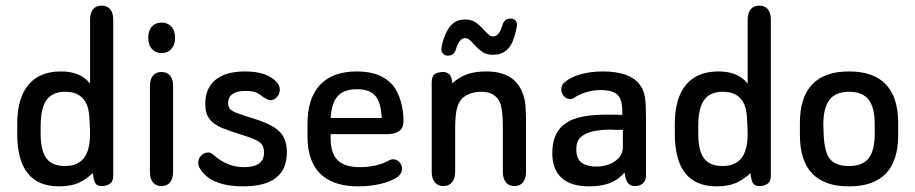

<svg xmlns="http://www.w3.org/2000/svg" viewBox="-20 -650 3242 680"><path d="M299 -354Q265 -397 196 -397Q120 -397 80.5 -349.5Q41 -302 41 -211V-177Q41 -83 78 -36.5Q115 10 189 10Q228 10 255 -1Q282 -12 309 -37Q312 -8 319 0.5Q326 9 340 9Q357 9 369 1Q381 -7 381 -27V-580Q381 -604 370.5 -617Q360 -630 340 -630Q320 -630 309.5 -617Q299 -604 299 -580ZM298 -209 299 -177Q299 -118 277 -90Q255 -62 210 -62Q165 -62 144.5 -89Q124 -116 124 -176V-204Q124 -267 145 -296Q166 -325 211 -325Q259 -325 280 -293Q289 -280 293 -261Q297 -242 298 -209Z M552 -570Q531 -570 518 -556Q505 -542 505 -516Q505 -491 518 -476.5Q531 -462 552 -462Q574 -462 587 -477Q600 -492 600 -516Q600 -542 587 -556Q574 -570 552 -570ZM511 -41Q511 -18 521.5 -4.5Q532 9 552 9Q572 9 582.5 -4.5Q593 -18 593 -41V-345Q593 -369 582.5 -382Q572 -395 552 -395Q532 -395 521.5 -382Q511 -369 511 -345Z M841 10Q996 10 996 -110Q996 -158 970 -184Q944 -210 878 -230Q836 -243 817 -250.5Q798 -258 793 -266Q788 -274 788 -286Q788 -306 803.5 -317Q819 -328 849 -328Q871 -328 884 -323.5Q897 -319 914 -305Q926 -299 929.5 -297Q933 -295 937 -295Q951 -295 961 -306.5Q971 -318 971 -332Q971 -347 960 -359Q926 -397 848 -397Q780 -397 743.5 -367.5Q707 -338 707 -282Q707 -248 722 -228.5Q737 -209 765 -197.5Q793 -186 832 -174Q868 -163 885.5 -154.5Q903 -146 909 -136Q915 -126 915 -109Q915 -58 844 -58Q814 -58 787 -69Q760 -80 737 -101Q732 -105 727.5 -107.5Q723 -110 718 -110Q703 -110 692.5 -99Q682 -88 682 -74Q682 -56 702 -35Q744 10 841 10Z M1151 -175H1353Q1377 -175 1393 -185.5Q1409 -196 1409 -221Q1409 -259 1399 -292.5Q1389 -326 1372 -347Q1331 -397 1244 -397Q1158 -397 1113.5 -349.5Q1069 -302 1069 -211V-167Q1069 -79 1114.5 -34.5Q1160 10 1248 10Q1292 10 1329 1Q1366 -8 1388 -23Q1396 -30 1400 -37Q1404 -44 1404 -52Q1404 -66 1394.5 -76Q1385 -86 1371 -86Q1366 -86 1358 -82Q1337 -70 1310 -64Q1283 -58 1254 -58Q1201 -58 1176 -82.5Q1151 -107 1151 -159ZM1332 -232H1151Q1154 -285 1176 -309.5Q1198 -334 1244 -334Q1289 -334 1309 -311Q1329 -288 1332 -232Z M1582 -355Q1580 -380 1570.5 -387.5Q1561 -395 1550 -395Q1532 -395 1520.5 -388Q1509 -381 1509 -358V-41Q1509 -18 1520 -4.5Q1531 9 1550 9Q1570 9 1581 -4.5Q1592 -18 1592 -41V-192Q1592 -232 1596 -255Q1600 -278 1610 -293Q1620 -308 1640 -316.5Q1660 -325 1685 -325Q1734 -325 1751 -286Q1756 -274 1758.5 -252.5Q1761 -231 1761 -201V-41Q1761 -18 1771.5 -4.5Q1782 9 1802 9Q1822 9 1832.5 -4.5Q1843 -18 1843 -41V-208Q1843 -244 1841.5 -269Q1840 -294 1835 -308Q1810 -397 1702 -397Q1663 -397 1634.5 -387Q1606 -377 1582 -355ZM1811 -563Q1811 -572 1805 -578Q1799 -584 1790 -584H1787Q1767 -584 1760 -563Q1748 -521 1727 -521Q1719 -521 1713.5 -525Q1708 -529 1695 -543Q1676 -564 1661.5 -572.5Q1647 -581 1627 -581Q1600 -581 1582 -565Q1564 -549 1552 -514Q1548 -502 1545.5 -491Q1543 -480 1543 -475Q1543 -466 1549.5 -459.5Q1556 -453 1565 -453Q1577 -453 1584 -458.5Q1591 -464 1594 -473Q1606 -515 1627 -515Q1634 -515 1639.5 -511.5Q1645 -508 1656 -496Q1678 -472 1692 -464Q1706 -456 1726 -456Q1783 -456 1801 -518Q1805 -530 1808 -544Q1811 -558 1811 -563Z M2184 -243Q2167 -244 2158 -244Q2149 -244 2144 -244Q2139 -244 2133 -244Q2080 -244 2044 -237Q2008 -230 1986 -215Q1936 -183 1936 -108Q1936 -50 1969 -20Q2002 10 2066 10Q2109 10 2139.5 -1.5Q2170 -13 2192 -39Q2196 -10 2205 -0.5Q2214 9 2228 9Q2247 9 2257.5 -1Q2268 -11 2268 -29V-226Q2268 -279 2264.5 -303.5Q2261 -328 2250 -344Q2233 -371 2199 -384Q2165 -397 2115 -397Q2073 -397 2037 -387Q2001 -377 1979 -358Q1968 -349 1968 -333Q1968 -319 1977.5 -309Q1987 -299 2000 -299Q2008 -299 2015 -305Q2034 -317 2058 -324Q2082 -331 2107 -331Q2150 -331 2167 -314.5Q2184 -298 2184 -254ZM2186 -190V-129Q2186 -106 2171.5 -90.5Q2157 -75 2136 -67.5Q2115 -60 2093 -60Q2061 -60 2041 -73Q2021 -86 2021 -122Q2021 -149 2036 -163.5Q2051 -178 2078.5 -184.5Q2106 -191 2146 -191Q2155 -190 2165.5 -190Q2176 -190 2186 -190Z M2628 -354Q2594 -397 2525 -397Q2449 -397 2409.5 -349.5Q2370 -302 2370 -211V-177Q2370 -83 2407 -36.5Q2444 10 2518 10Q2557 10 2584 -1Q2611 -12 2638 -37Q2641 -8 2648 0.5Q2655 9 2669 9Q2686 9 2698 1Q2710 -7 2710 -27V-580Q2710 -604 2699.5 -617Q2689 -630 2669 -630Q2649 -630 2638.5 -617Q2628 -604 2628 -580ZM2627 -209 2628 -177Q2628 -118 2606 -90Q2584 -62 2539 -62Q2494 -62 2473.5 -89Q2453 -116 2453 -176V-204Q2453 -267 2474 -296Q2495 -325 2540 -325Q2588 -325 2609 -293Q2618 -280 2622 -261Q2626 -242 2627 -209Z M2813 -215V-171Q2813 -81 2856.5 -35.5Q2900 10 2987 10Q3074 10 3117.5 -35.5Q3161 -81 3161 -171V-215Q3161 -305 3117.5 -351Q3074 -397 2987 -397Q2900 -397 2856.5 -351Q2813 -305 2813 -215ZM3078 -209V-177Q3078 -117 3056.5 -89.5Q3035 -62 2987 -62Q2939 -62 2919 -87.5Q2899 -113 2897 -178L2896 -209Q2896 -269 2918 -297Q2940 -325 2987 -325Q3035 -325 3056.5 -297Q3078 -269 3078 -209Z"/></svg>

Font: Beiruti Medium
Style: Regular
Weight: 500
Designer: Arlette Boutros
Foundry: Boutros
Version: Version 1.41